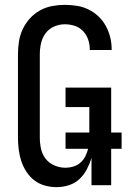

<svg xmlns="http://www.w3.org/2000/svg" viewBox="-20 -763 540 791"><path d="M213 8Q189 8 165 1.5Q141 -5 121.5 -20Q102 -35 88.5 -56Q75 -77 67.5 -100Q60 -123 57 -147.5Q54 -172 54 -196V-539Q54 -565 58 -591.5Q62 -618 73.5 -642.5Q85 -667 103 -687Q121 -707 144.5 -720Q168 -733 194.5 -738Q221 -743 247 -743Q272 -743 297 -739Q322 -735 344.5 -724Q367 -713 385.5 -695.5Q404 -678 416 -656Q428 -634 434 -609.5Q440 -585 440 -560V-557H350V-558Q350 -579 343.5 -599Q337 -619 322.5 -634.5Q308 -650 288 -656.5Q268 -663 247 -663Q224 -663 202.5 -653.5Q181 -644 167.5 -625.5Q154 -607 149 -584.5Q144 -562 144 -539V-196Q144 -173 149 -150Q154 -127 168 -109Q182 -91 204 -81.5Q226 -72 249 -72Q266 -72 282.5 -77Q299 -82 311.5 -93Q324 -104 331.5 -119Q339 -134 343 -150H250V-217H348V-322H250V-402H438V-217H481V-150H438V0H357V-113Q350 -89 338 -66Q326 -43 307.5 -25.5Q289 -8 264 0Q239 8 213 8Z"/></svg>

Font: Iosevka Curly Medium
Style: Regular
Weight: 500
Monospace: yes
Designer: Belleve Invis
Foundry: Belleve Invis
Version: Version 22.1.2; ttfautohint (v1.8.4)